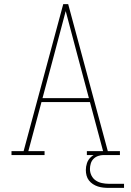

<svg xmlns="http://www.w3.org/2000/svg" viewBox="-20 -755 640 935"><path d="M36 0V-19H95L288 -735H312L444 -245L505 -19H564V0H403V-19H482L418 -258H182L118 -19H197V0ZM187 -277H413L356 -490Q342 -543 328 -595.5Q314 -648 300 -701Q286 -648 272 -595.5Q258 -543 244 -490ZM509 160Q496 160 482.5 158.5Q469 157 456.5 153Q444 149 432.5 141.5Q421 134 413 123.5Q405 113 401.5 100Q398 87 398 73Q398 56 403.5 39.5Q409 23 421.5 11Q434 -1 450.5 -6Q467 -11 484 -11V0Q471 0 458 4.5Q445 9 435.5 18.5Q426 28 422 41.5Q418 55 418 68Q418 85 425.5 100Q433 115 446.5 124Q460 133 476.5 136.5Q493 140 509 140H584V160Z"/></svg>

Font: Iosevka Slab Thin Extended
Style: Regular
Weight: 100
Width: 7
Monospace: yes
Designer: Belleve Invis
Foundry: Belleve Invis
Version: Version 11.1.1; ttfautohint (v1.8.3)